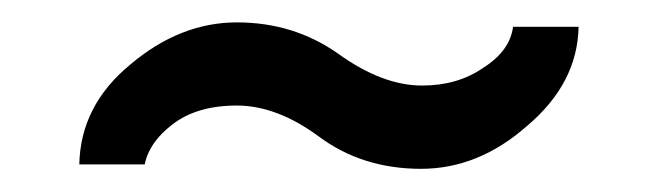

<svg xmlns="http://www.w3.org/2000/svg" viewBox="-20 -339 579 169"><path d="M107.4 -194.3C110 -207.4 118.2 -219.1 131.8 -229.5C146.2 -240.6 165 -246.1 188.5 -246.1C211.9 -246.1 236 -237 260.7 -218.8C286.1 -199.9 316.1 -190.4 350.6 -190.4C384.4 -190.4 415.7 -203.1 444.3 -228.5C473.6 -253.3 488.6 -282.2 489.3 -315.4H431.6C429.7 -301.1 420.9 -289.1 405.3 -279.3C390.3 -268.9 372.4 -263.7 351.6 -263.7C328.1 -263.7 303.4 -273.1 277.3 -292C251.3 -310.2 221.7 -319.3 188.5 -319.3C155.3 -319.3 124 -307 94.7 -282.2C65.4 -258.1 50.5 -228.8 49.8 -194.3Z"/></svg>

Font: Helmet
Style: Regular
Weight: 400
Designer: Carl Enlund
Version: 1.0